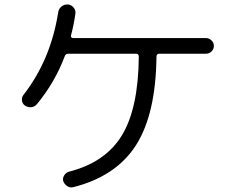

<svg xmlns="http://www.w3.org/2000/svg" viewBox="-20 -805 1040 849"><path d="M890.6 -636.7Q904.3 -636.7 915 -626.5Q925.8 -616.2 925.8 -602.1Q925.8 -587.9 915.5 -577.6Q905.3 -567.4 890.6 -567.4H683.6Q671.9 -567.4 671.9 -553.7Q668.9 -299.8 581.1 -162.6Q493.2 -25.4 304.7 22.5Q290 26.4 277.3 18.1Q264.6 9.8 259.8 -3.9Q255.9 -16.6 263.7 -29.3Q271.5 -42 285.2 -45.9Q446.3 -86.9 519 -206.5Q591.8 -326.2 593.8 -554.7Q593.8 -566.4 583 -567.4H281.2Q269.5 -567.4 265.6 -554.7Q223.6 -442.4 143.6 -344.7Q133.8 -333 119.1 -331.1Q104.5 -329.1 90.8 -337.9Q79.1 -345.7 77.1 -360.4Q75.2 -375 84 -385.7Q204.1 -540 237.3 -750Q239.3 -765.6 251.5 -775.9Q263.7 -786.1 280.3 -785.2Q294.9 -784.2 305.2 -772Q315.4 -759.8 313.5 -745.1Q305.7 -691.4 293.9 -648.4Q292 -637.7 302.7 -636.7Z"/></svg>

Font: Rounded-X Mgen+ 1m regular
Style: Regular
Weight: 400
Designer: [Source Han Sans]
Ryoko NISHIZUKA  (kana & ideographs); Paul D. Hunt (Latin, Greek & Cyrillic); Wenlong ZHANG  (bopomofo
Version: Version 1.059.20150602